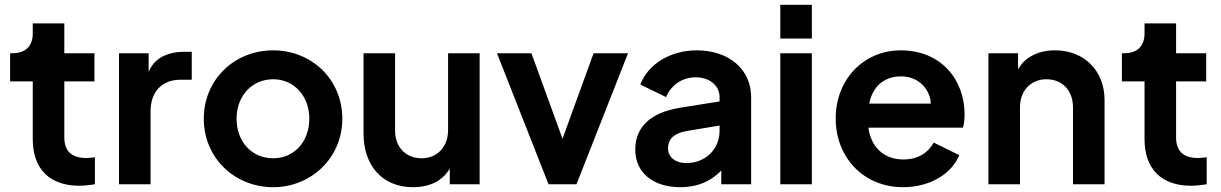

<svg xmlns="http://www.w3.org/2000/svg" viewBox="-20 -765 5068 797"><path d="M309 6C329 6 355 3 374 0V-112C362 -111 348 -109 339 -109C275 -109 247 -140 247 -194V-427H372V-544H247V-668H116V-626C116 -573 85 -544 32 -544H22V-427H116V-187C116 -64 186 6 309 6Z M605 0V-303C605 -386 654 -434 729 -434H776V-550H744C706 -550 674 -542 647 -526C626 -514 609 -494 597 -467V-544H474V0Z M1114 12C1271 12 1401 -109 1401 -272C1401 -436 1273 -556 1114 -556C953 -556 826 -435 826 -272C826 -109 954 12 1114 12ZM1114 -108C1025 -108 962 -177 962 -272C962 -366 1025 -436 1114 -436C1201 -436 1264 -366 1264 -272C1264 -177 1201 -108 1114 -108Z M1694 12C1733 12 1767 4 1796 -13C1817 -26 1834 -43 1847 -65V0H1971V-544H1840V-225C1840 -154 1794 -108 1730 -108C1664 -108 1620 -155 1620 -222V-544H1489V-211C1489 -78 1567 12 1694 12Z M2373 0 2587 -544H2444L2315 -189L2186 -544H2043L2257 0Z M2804 12C2864 12 2913 -5 2952 -37C2960 -43 2967 -50 2974 -57V0H3098V-362C3098 -477 3006 -556 2872 -556C2763 -556 2670 -499 2638 -414L2745 -362C2765 -411 2811 -444 2867 -444C2927 -444 2967 -409 2967 -362V-344L2805 -318C2676 -298 2617 -234 2617 -144C2617 -49 2690 12 2804 12ZM2967 -244V-222C2967 -147 2910 -88 2828 -88C2785 -88 2753 -112 2753 -149C2753 -188 2778 -212 2830 -221Z M3350 -605V-745H3219V-605ZM3350 0V-544H3219V0Z M3729 12C3840 12 3930 -43 3962 -121L3856 -173C3832 -130 3790 -103 3730 -103C3670 -103 3622 -132 3599 -184C3592 -199 3587 -216 3585 -235H3977C3982 -250 3984 -271 3984 -290C3984 -434 3887 -556 3719 -556C3566 -556 3449 -436 3449 -273C3449 -115 3561 12 3729 12ZM3588 -335C3590 -346 3593 -357 3598 -368C3619 -420 3664 -448 3719 -448C3776 -448 3818 -418 3837 -370C3841 -359 3843 -348 3844 -335Z M4214 0V-319C4214 -390 4260 -436 4324 -436C4389 -436 4434 -390 4434 -319V0H4565V-350C4565 -472 4480 -556 4360 -556C4321 -556 4288 -548 4259 -531C4236 -518 4219 -500 4206 -477V-544H4083V0Z M4924 6C4944 6 4970 3 4989 0V-112C4977 -111 4963 -109 4954 -109C4890 -109 4862 -140 4862 -194V-427H4987V-544H4862V-668H4731V-626C4731 -573 4700 -544 4647 -544H4637V-427H4731V-187C4731 -64 4801 6 4924 6Z"/></svg>

Font: Plus Jakarta Sans
Style: Bold
Weight: 700
Designer: Gumpita Rahayu
Foundry: Tokotype
Version: Version 2.071;gftools[0.9.30]